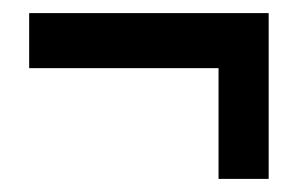

<svg xmlns="http://www.w3.org/2000/svg" viewBox="-20 -421 470 293"><path d="M313.5 -148V-317H24.5V-401H390V-148Z"/></svg>

Font: League Gothic SemiCondensed
Style: Regular
Weight: 400
Width: 4
Designer: The League of Moveable Type
Version: Version 2.001